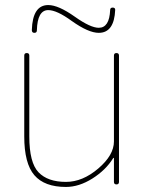

<svg xmlns="http://www.w3.org/2000/svg" viewBox="-20 -730 572 760"><path d="M241 10Q156 10 116 -36.5Q76 -83 76 -190V-510Q76 -520 86 -520Q96 -520 96 -510V-190Q96 -86 132.5 -48Q169 -10 241 -10Q307 -10 369 -63Q431 -116 431 -170V-510Q431 -520 441 -520Q451 -520 451 -510V-10Q451 0 441 0Q431 0 431 -10V-104Q431 -105 430 -105Q428 -105 428 -104Q399 -57 346 -23.5Q293 10 241 10ZM106 -611Q109 -710 171 -710Q211 -710 276 -664Q338 -620 371 -620Q413 -620 416 -690Q416 -700 426 -700Q436 -700 436 -691Q432 -600 371 -600Q330 -600 264 -647Q205 -690 171 -690Q128 -690 126 -610Q126 -600 116 -600Q106 -600 106 -611Z"/></svg>

Font: Rounded Mplus 1c Thin
Style: Regular
Weight: 250
Version: Version 1.059.20150529